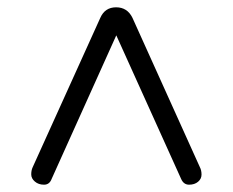

<svg xmlns="http://www.w3.org/2000/svg" viewBox="-20 -649 640 528"><path d="M478 -157.2 299.8 -551.8 122.1 -157.2Q116.2 -141.1 101.1 -141.1Q85.9 -141.1 75.9 -149.7Q65.9 -158.2 65.9 -169.4Q65.9 -180.7 69.8 -189L255.9 -600.1Q268.6 -628.9 299.3 -628.9Q330.1 -628.9 344.2 -600.1L529.8 -189Q534.2 -180.7 534.2 -168.9Q534.2 -157.2 524.7 -149.2Q515.1 -141.1 500 -141.1Q484.9 -141.1 478 -157.2Z"/></svg>

Font: Nunito-Regular
Style: Regular
Weight: 400
Designer: Vernon Adams
Foundry: newtypography
Version: Version 3.000